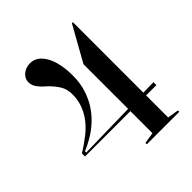

<svg xmlns="http://www.w3.org/2000/svg" viewBox="-196 -859 993 993"><g transform="rotate(-45 300.5 -362.0)"><path d="M39.1 -181.3V-204Q80.1 -228.6 119 -259.5Q157.8 -290.4 183.6 -329.7Q200.7 -356.2 210.9 -387Q221 -417.8 221 -453Q221 -492.2 204.9 -518.9Q188.8 -545.6 160.5 -574.1Q133 -596.7 118.4 -617.1Q103.7 -637.4 103.7 -658.8Q103.7 -677.4 113.7 -691.9Q123.6 -706.4 140.9 -715Q158.3 -723.6 180 -723.6Q213.5 -723.6 238.8 -698.2Q264 -672.7 277.6 -627.6Q291.2 -582.4 291.2 -521.7Q291.2 -466 275.9 -419.8Q260.6 -373.6 234.9 -336.1Q211.8 -302.9 182.6 -277Q153.4 -251 121.6 -232.2Q89.8 -213.4 58.4 -200.4V-191.3L371.3 -197.9V-524.3L479.1 -717H486.2V-201.4L561.7 -202.8V-181.3H486.2V-20L547.6 -10V0H310V-10L371.3 -20V-181.3Z"/></g></svg>

Font: Kalnia Thin
Style: Regular
Weight: 100
Version: Version 1.105